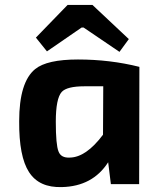

<svg xmlns="http://www.w3.org/2000/svg" viewBox="-20 -749 630 781"><path d="M126 -596 255 -729H356L504 -590L466 -538L320 -637H312L171 -540ZM431 0 420 -89Q357 9 232 12Q139 15 98 -49Q57 -112 58 -256Q58 -415 123 -468Q171 -507 297 -507Q428 -507 547 -477L546 0ZM324 -398Q252 -398 231 -375Q207 -348 207 -254Q207 -160 218 -133Q228 -106 264 -108Q330 -109 399 -201L400 -398Z"/></svg>

Font: Taylor Sans Bold LRS
Style: Bold
Weight: 700
Italic angle: -8°
Designer: Natanael Gama
Version: Version 1.001 September 8, 2015